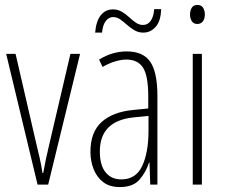

<svg xmlns="http://www.w3.org/2000/svg" viewBox="-20 -747 909 777"><path d="M132 0 5 -529H43L127 -165Q134 -137 140.5 -108Q147 -79 152 -47H155Q165 -104 179 -161L265 -529H304L175 0Z M493 -539Q559 -539 588 -497Q617 -455 617 -359V0H588L585 -89H583Q571 -51 545 -20.5Q519 10 465 10Q423 10 397 -10.5Q371 -31 358.5 -63.5Q346 -96 346 -133Q346 -212 391 -253Q436 -294 519 -302L580 -308V-356Q580 -440 559 -473Q538 -506 491 -506Q472 -506 447.5 -499Q423 -492 395 -476L381 -506Q435 -539 493 -539ZM521 -272Q384 -258 384 -134Q384 -79 407 -50Q430 -21 471 -21Q530 -21 555.5 -75.5Q581 -130 581 -218V-278ZM365 -615Q369 -662 388 -685.5Q407 -709 437 -709Q457 -709 473 -699.5Q489 -690 502.5 -677.5Q516 -665 529.5 -655.5Q543 -646 559 -646Q578 -646 590 -663Q602 -680 604 -710H632Q631 -662 610 -638.5Q589 -615 560 -615Q540 -615 524 -624.5Q508 -634 494 -646.5Q480 -659 466.5 -668.5Q453 -678 438 -678Q421 -678 408.5 -662.5Q396 -647 393 -615Z M779 -727Q795 -727 802 -715.5Q809 -704 809 -689Q809 -671 801 -660.5Q793 -650 778 -650Q764 -650 756.5 -661Q749 -672 749 -688Q749 -704 756 -715.5Q763 -727 779 -727ZM797 -529V0H760V-529Z"/></svg>

Font: Noto Sans Gujarati ExtraCondensed ExtraLight
Style: Regular
Weight: 200
Width: 2
Designer: Jelle Bosma - Monotype Design Team, Universal Thirst
Foundry: Monotype Imaging Inc.
Version: Version 2.106; ttfautohint (v1.8.4.7-5d5b)